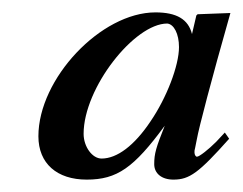

<svg xmlns="http://www.w3.org/2000/svg" viewBox="-20 -696 392 310"><path d="M299 -673 297 -671 290 -641C284 -665 265 -676 231 -676C143 -676 42 -569 42 -476C42 -432 72 -406 120 -406C169 -406 196 -425 246 -493C232 -458 229 -448 229 -431C229 -416 241 -406 260 -406C286 -406 301 -417 350 -472L343 -482L329 -467C317 -455 302 -443 298 -443C296 -443 294 -446 294 -450C294 -452 294 -454 295 -457L298 -472C301 -489 321 -566 352 -675ZM269 -620C269 -590 249 -538 223 -500C197 -461 169 -440 144 -440C129 -440 115 -459 115 -480C115 -554 197 -658 250 -658C261 -657 269 -641 269 -620Z"/></svg>

Font: STIXGeneral
Style: Italic
Weight: 400
Italic angle: -16.33°
Designer: MicroPress Inc., with final additions and corrections provided by Coen Hoffman, Elsevier (retired)
Version: Version 1.1.0